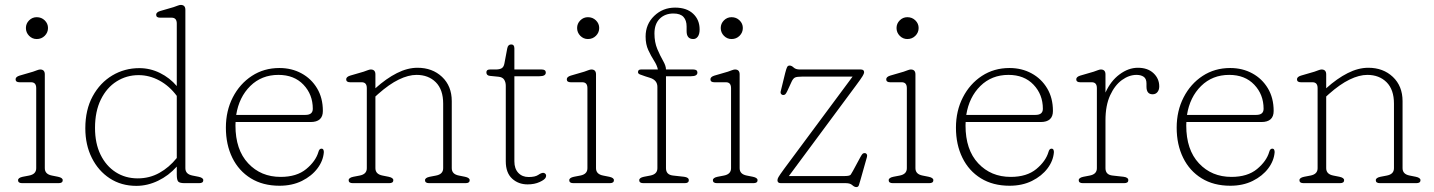

<svg xmlns="http://www.w3.org/2000/svg" viewBox="-20 -746 5842 782"><path d="M129.5 -587Q111.5 -587 98.5 -600.2Q85.5 -613.5 85.5 -632Q85.5 -650 98.5 -663Q111.5 -676 129.5 -676Q149 -676 162.2 -663Q175.5 -650 175.5 -632Q175.5 -613.5 162.2 -600.2Q149 -587 129.5 -587ZM162.5 -443V-61Q162.5 -36.5 191.5 -31L216.5 -26Q235.5 -22 235.5 -12Q235.5 0 218.5 0H70.5Q53.5 0 53.5 -12Q53.5 -22 72.5 -26L98.5 -31Q127.5 -36.5 127.5 -61V-387Q127.5 -411 106.5 -411H59.5Q43.5 -411 43.5 -423Q43.5 -433 59.5 -438L114.5 -454Q122 -456.5 130.5 -459.8Q139 -463 143.5 -463Q162.5 -463 162.5 -443Z M327.5 -223.5Q327.5 -299 357.5 -354Q387.5 -409 437.5 -438.8Q487.5 -468.5 547.5 -468.5Q591.5 -468.5 631.5 -448.8Q671.5 -429 700 -395.5V-650Q700 -674 679 -674H632Q616 -674 616 -686Q616 -696 632 -701L687 -717Q694.5 -719.5 703 -722.8Q711.5 -726 716 -726Q735 -726 735 -706V-61Q735 -36.5 764 -31L789 -26Q808 -22 808 -12Q808 0 791 0H732Q712.5 0 706.2 -6.2Q700 -12.5 700 -35V-67.5Q667 -30.5 623.8 -9.8Q580.5 11 535.5 11Q474 11 427.2 -19.5Q380.5 -50 354 -103Q327.5 -156 327.5 -223.5ZM367 -225Q367 -162 389.5 -116Q412 -70 451.2 -44.8Q490.5 -19.5 541 -19.5Q589 -19.5 629 -41.8Q669 -64 700 -102.5V-355.5Q670 -396 629.2 -418Q588.5 -440 544.5 -440Q495.5 -440 455 -414.5Q414.5 -389 390.8 -340.8Q367 -292.5 367 -225Z M1295 -294Q1295 -249 1245 -249H939.5Q939 -242 939 -235Q939 -136 990.8 -80.8Q1042.5 -25.5 1123 -25.5Q1188.5 -25.5 1227.2 -57.5Q1266 -89.5 1277 -127.5Q1280.5 -140.5 1289 -140.5Q1295 -140.5 1297 -136.2Q1299 -132 1299 -126.5Q1296.5 -91.5 1273 -60.2Q1249.5 -29 1209.8 -9.2Q1170 10.5 1118.5 10.5Q1050.5 10.5 1001.5 -19.8Q952.5 -50 926.2 -103.5Q900 -157 900 -226Q900 -294.5 928.2 -349.5Q956.5 -404.5 1005.8 -436.8Q1055 -469 1118 -469Q1168 -469 1208 -447.2Q1248 -425.5 1271.5 -386.2Q1295 -347 1295 -294ZM1114 -441Q1045.5 -441 999.5 -395.8Q953.5 -350.5 942 -278H1224Q1254 -278 1254 -303Q1254 -361 1216 -401Q1178 -441 1114 -441Z M1509 -443V-386.5Q1553.5 -426.5 1596.5 -448.2Q1639.5 -470 1680.5 -470Q1741 -470 1780.5 -432.8Q1820 -395.5 1820 -334V-61Q1820 -36.5 1849 -31L1874 -26Q1893 -22 1893 -12Q1893 0 1876 0H1728Q1711 0 1711 -12Q1711 -22 1730 -26L1756 -31Q1785 -36.5 1785 -61V-324Q1785 -381 1755 -411Q1725 -441 1676.5 -441Q1643.5 -441 1604.2 -422Q1565 -403 1520 -363L1509 -353V-61Q1509 -36.5 1538 -31L1563 -26Q1582 -22 1582 -12Q1582 0 1565 0H1417Q1400 0 1400 -12Q1400 -22 1419 -26L1445 -31Q1474 -36.5 1474 -61V-387Q1474 -411 1453 -411H1406Q1390 -411 1390 -423Q1390 -433 1406 -438L1461 -454Q1468.5 -456.5 1477 -459.8Q1485.5 -463 1490 -463Q1509 -463 1509 -443Z M2010 -433.5 1975 -437Q1961 -438.5 1961 -451.5Q1961 -463 1975.5 -463H1999Q2015 -463 2023.5 -468.2Q2032 -473.5 2034.5 -488L2046 -549Q2049 -565 2062 -565Q2075 -565 2075 -549V-463H2186Q2203 -463 2203 -450.5Q2203 -435.5 2177 -435.5H2075V-89Q2075 -59 2091 -42Q2107 -25 2133 -25Q2159.5 -25 2172 -33.5Q2184.5 -42 2192 -42Q2198 -42 2202 -37.2Q2206 -32.5 2203 -24Q2199.5 -14.5 2178.2 -4.8Q2157 5 2129 5Q2091 5 2065.5 -18.8Q2040 -42.5 2040 -89V-396.5Q2040 -411.5 2033.2 -421.8Q2026.5 -432 2010 -433.5Z M2374.5 -587Q2356.5 -587 2343.5 -600.2Q2330.5 -613.5 2330.5 -632Q2330.5 -650 2343.5 -663Q2356.5 -676 2374.5 -676Q2394 -676 2407.2 -663Q2420.5 -650 2420.5 -632Q2420.5 -613.5 2407.2 -600.2Q2394 -587 2374.5 -587ZM2407.5 -443V-61Q2407.5 -36.5 2436.5 -31L2461.5 -26Q2480.5 -22 2480.5 -12Q2480.5 0 2463.5 0H2315.5Q2298.5 0 2298.5 -12Q2298.5 -22 2317.5 -26L2343.5 -31Q2372.5 -36.5 2372.5 -61V-387Q2372.5 -411 2351.5 -411H2304.5Q2288.5 -411 2288.5 -423Q2288.5 -433 2304.5 -438L2359.5 -454Q2367 -456.5 2375.5 -459.8Q2384 -463 2388.5 -463Q2407.5 -463 2407.5 -443Z M2692.5 -61Q2692.5 -34 2721.5 -31L2766.5 -26Q2785.5 -23.5 2785.5 -12Q2785.5 0 2768.5 0H2600.5Q2583.5 0 2583.5 -12Q2583.5 -22 2602.5 -26L2628.5 -31Q2657.5 -36.5 2657.5 -61V-392Q2657.5 -419.5 2627.5 -429L2608.5 -435Q2594.5 -439.5 2586.5 -442.8Q2578.5 -446 2578.5 -452Q2578.5 -463 2590.5 -463H2659.5Q2656 -480 2643.8 -499Q2631.5 -518 2620.5 -541.8Q2609.5 -565.5 2609.5 -597Q2609.5 -647.5 2644.5 -681.2Q2679.5 -715 2729.5 -715Q2776.5 -715 2803 -690.2Q2829.5 -665.5 2829.5 -626Q2829.5 -607 2822.2 -597Q2815 -587 2803.5 -587Q2776.5 -587 2776.5 -619V-638Q2776.5 -663 2763.8 -677Q2751 -691 2723 -691Q2688.5 -691 2667 -669.8Q2645.5 -648.5 2645.5 -609.5Q2645.5 -574 2657.2 -546.2Q2669 -518.5 2680.8 -498Q2692.5 -477.5 2692.5 -463H2803.5Q2820.5 -463 2820.5 -450.5Q2820.5 -435.5 2794.5 -435.5H2692.5ZM2959.5 -587Q2941.5 -587 2928.5 -600.2Q2915.5 -613.5 2915.5 -632Q2915.5 -650 2928.5 -663Q2941.5 -676 2959.5 -676Q2979 -676 2992.2 -663Q3005.5 -650 3005.5 -632Q3005.5 -613.5 2992.2 -600.2Q2979 -587 2959.5 -587ZM2992.5 -443V-61Q2992.5 -36.5 3021.5 -31L3046.5 -26Q3065.5 -22 3065.5 -12Q3065.5 0 3048.5 0H2900.5Q2883.5 0 2883.5 -12Q2883.5 -22 2902.5 -26L2928.5 -31Q2957.5 -36.5 2957.5 -61V-387Q2957.5 -411 2936.5 -411H2889.5Q2873.5 -411 2873.5 -423Q2873.5 -433 2889.5 -438L2944.5 -454Q2952 -456.5 2960.5 -459.8Q2969 -463 2973.5 -463Q2992.5 -463 2992.5 -443Z M3465 -396 3193 -29H3420.5Q3441 -29 3445 -34.8Q3449 -40.5 3454 -50L3484.5 -106.5Q3490 -116.5 3493.2 -119.5Q3496.5 -122.5 3501.5 -122.5Q3507 -122.5 3510 -118Q3513 -113.5 3511 -106.5L3485 -14.5Q3481 0.5 3478.2 8.2Q3475.5 16 3468 16Q3460 16 3451.2 8Q3442.5 0 3425.5 0H3160.5Q3146.5 0 3146.5 -12Q3146.5 -17.5 3150.8 -25Q3155 -32.5 3173.5 -58L3452.5 -434H3247.5Q3225 -434 3217.5 -430Q3210 -426 3204 -413L3186.5 -375Q3181.5 -364.5 3178.2 -361.8Q3175 -359 3169.5 -359Q3164.5 -359 3161.2 -363.5Q3158 -368 3160 -375L3178 -448.5Q3183 -468 3186.2 -473.5Q3189.5 -479 3196 -479Q3204 -479 3212.5 -471Q3221 -463 3237.5 -463H3486Q3499.5 -463 3499.5 -451.5Q3499.5 -446.5 3493.2 -436Q3487 -425.5 3465 -396Z M3675.5 -587Q3657.5 -587 3644.5 -600.2Q3631.5 -613.5 3631.5 -632Q3631.5 -650 3644.5 -663Q3657.5 -676 3675.5 -676Q3695 -676 3708.2 -663Q3721.5 -650 3721.5 -632Q3721.5 -613.5 3708.2 -600.2Q3695 -587 3675.5 -587ZM3708.5 -443V-61Q3708.5 -36.5 3737.5 -31L3762.5 -26Q3781.5 -22 3781.5 -12Q3781.5 0 3764.5 0H3616.5Q3599.5 0 3599.5 -12Q3599.5 -22 3618.5 -26L3644.5 -31Q3673.5 -36.5 3673.5 -61V-387Q3673.5 -411 3652.5 -411H3605.5Q3589.5 -411 3589.5 -423Q3589.5 -433 3605.5 -438L3660.5 -454Q3668 -456.5 3676.5 -459.8Q3685 -463 3689.5 -463Q3708.5 -463 3708.5 -443Z M4268.5 -294Q4268.5 -249 4218.5 -249H3913Q3912.5 -242 3912.5 -235Q3912.5 -136 3964.2 -80.8Q4016 -25.5 4096.5 -25.5Q4162 -25.5 4200.8 -57.5Q4239.5 -89.5 4250.5 -127.5Q4254 -140.5 4262.5 -140.5Q4268.5 -140.5 4270.5 -136.2Q4272.5 -132 4272.5 -126.5Q4270 -91.5 4246.5 -60.2Q4223 -29 4183.2 -9.2Q4143.5 10.5 4092 10.5Q4024 10.5 3975 -19.8Q3926 -50 3899.8 -103.5Q3873.5 -157 3873.5 -226Q3873.5 -294.5 3901.8 -349.5Q3930 -404.5 3979.2 -436.8Q4028.5 -469 4091.5 -469Q4141.5 -469 4181.5 -447.2Q4221.5 -425.5 4245 -386.2Q4268.5 -347 4268.5 -294ZM4087.5 -441Q4019 -441 3973 -395.8Q3927 -350.5 3915.5 -278H4197.5Q4227.5 -278 4227.5 -303Q4227.5 -361 4189.5 -401Q4151.5 -441 4087.5 -441Z M4482.5 -443V-369Q4503.5 -416 4539.8 -443Q4576 -470 4614.5 -470Q4654.5 -470 4678 -448Q4701.5 -426 4701.5 -394Q4701.5 -380 4694.2 -371Q4687 -362 4674.5 -362Q4649.5 -362 4649.5 -393V-406Q4649.5 -425.5 4638.2 -433.2Q4627 -441 4609 -441Q4578.5 -441 4549.5 -420Q4520.5 -399 4501.5 -357.8Q4482.5 -316.5 4482.5 -256V-61Q4482.5 -34 4511.5 -31L4556.5 -26Q4575.5 -23.5 4575.5 -12Q4575.5 0 4558.5 0H4390.5Q4373.5 0 4373.5 -12Q4373.5 -22 4392.5 -26L4418.5 -31Q4447.5 -36.5 4447.5 -61V-387Q4447.5 -411 4426.5 -411H4379.5Q4363.5 -411 4363.5 -423Q4363.5 -433 4379.5 -438L4434.5 -454Q4442 -456.5 4450.5 -459.8Q4459 -463 4463.5 -463Q4482.5 -463 4482.5 -443Z M5167.5 -294Q5167.5 -249 5117.5 -249H4812Q4811.5 -242 4811.5 -235Q4811.5 -136 4863.2 -80.8Q4915 -25.5 4995.5 -25.5Q5061 -25.5 5099.8 -57.5Q5138.5 -89.5 5149.5 -127.5Q5153 -140.5 5161.5 -140.5Q5167.5 -140.5 5169.5 -136.2Q5171.5 -132 5171.5 -126.5Q5169 -91.5 5145.5 -60.2Q5122 -29 5082.2 -9.2Q5042.5 10.5 4991 10.5Q4923 10.5 4874 -19.8Q4825 -50 4798.8 -103.5Q4772.5 -157 4772.5 -226Q4772.5 -294.5 4800.8 -349.5Q4829 -404.5 4878.2 -436.8Q4927.5 -469 4990.5 -469Q5040.5 -469 5080.5 -447.2Q5120.5 -425.5 5144 -386.2Q5167.5 -347 5167.5 -294ZM4986.5 -441Q4918 -441 4872 -395.8Q4826 -350.5 4814.5 -278H5096.5Q5126.5 -278 5126.5 -303Q5126.5 -361 5088.5 -401Q5050.5 -441 4986.5 -441Z M5381.5 -443V-386.5Q5426 -426.5 5469 -448.2Q5512 -470 5553 -470Q5613.5 -470 5653 -432.8Q5692.5 -395.5 5692.5 -334V-61Q5692.5 -36.5 5721.5 -31L5746.5 -26Q5765.5 -22 5765.5 -12Q5765.5 0 5748.5 0H5600.5Q5583.5 0 5583.5 -12Q5583.5 -22 5602.5 -26L5628.5 -31Q5657.5 -36.5 5657.5 -61V-324Q5657.5 -381 5627.5 -411Q5597.5 -441 5549 -441Q5516 -441 5476.8 -422Q5437.5 -403 5392.5 -363L5381.5 -353V-61Q5381.5 -36.5 5410.5 -31L5435.5 -26Q5454.5 -22 5454.5 -12Q5454.5 0 5437.5 0H5289.5Q5272.5 0 5272.5 -12Q5272.5 -22 5291.5 -26L5317.5 -31Q5346.5 -36.5 5346.5 -61V-387Q5346.5 -411 5325.5 -411H5278.5Q5262.5 -411 5262.5 -423Q5262.5 -433 5278.5 -438L5333.5 -454Q5341 -456.5 5349.5 -459.8Q5358 -463 5362.5 -463Q5381.5 -463 5381.5 -443Z"/></svg>

Font: Fraunces 9pt SuperSoft Thin
Style: Regular
Weight: 100
Version: Version 1.000;[b76b70a41]